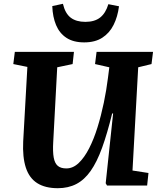

<svg xmlns="http://www.w3.org/2000/svg" viewBox="-20 -976 840 1010"><path d="M677 -79 761 -66 754 0H543L536 -12L575 -379H570Q544 -273 517 -198.5Q490 -124 457 -77Q424 -30 381.5 -8Q339 14 284 14Q218 14 176 -12.5Q134 -39 116 -94Q98 -149 102 -232L124 -624L50 -639L58 -703H369L362 -639L281 -622L260 -229Q257 -178 262.5 -147.5Q268 -117 284 -103.5Q300 -90 329 -90Q364 -90 394 -118.5Q424 -147 449 -196Q474 -245 493 -306.5Q512 -368 526 -435Q540 -502 548 -567L555 -622L480 -639L488 -703H785L777 -639L707 -622ZM311 -956Q323 -905 352 -883Q381 -861 429 -861Q478 -861 507 -884Q536 -907 550 -954L606 -943Q599 -888 577.5 -845Q556 -802 518 -777.5Q480 -753 423 -753Q366 -753 329.5 -777Q293 -801 275 -844Q257 -887 255 -944Z"/></svg>

Font: Literata 18pt
Style: Bold Italic
Weight: 700
Italic angle: -2°
Designer: Latin by Veronika Burian and Jose Scaglione. Greek by Irene Vlachou. Cyrillic by Vera Evstafieva
Foundry: TypeTogether
Version: Version 3.103;gftools[0.9.29]